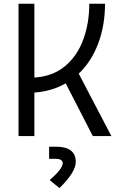

<svg xmlns="http://www.w3.org/2000/svg" viewBox="-20 -713 626 1006"><path d="M77.1 0V-693.4H160.2V-306.6Q256.8 -313 320.6 -366.2Q384.3 -419.4 416 -504.9Q447.8 -590.3 447.8 -693.4H530.3Q530.3 -581.1 494.9 -486.1Q459.5 -391.1 392.6 -327.1L563.5 0H466.3L324.2 -276.4Q289.1 -255.9 247.8 -243.7Q206.5 -231.4 160.2 -228V0ZM291.5 272.5 240.2 230.5Q308.6 171.4 308.6 142.6Q308.6 119.1 270.5 119.1H237.3V55.7H273.9Q377 55.7 377 135.7Q377 188.5 291.5 272.5Z"/></svg>

Font: CaskaydiaMono NF SemiLight
Style: Regular
Weight: 350
Designer: Aaron Bell
Foundry: Saja Typeworks
Version: Version 2111.001; ttfautohint (v1.8.4);Nerd Fonts 3.1.1